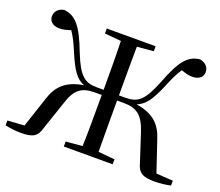

<svg xmlns="http://www.w3.org/2000/svg" viewBox="-124 -928 1282 1119"><g transform="rotate(20 516.5 -369.0)"><path d="M219 -64 276 -232C305 -328 345 -358 426 -358H470C470 -241 470 -138 467 -40L365 -31V0H668V-31L566 -40C565 -139 565 -241 565 -358H606C687 -358 728 -328 759 -232L814 -64C829 -5 857 11 931 11C969 11 1001 6 1030 0V-30L926 -37L863 -224C838 -305 791 -359 680 -376C729 -396 758 -435 800 -534C821 -587 837 -619 859 -653C888 -643 910 -637 932 -638C973 -639 994 -662 994 -690C994 -718 975 -742 939 -749C867 -742 825 -696 768 -546C716 -415 680 -390 603 -390H565C565 -499 565 -597 566 -692L668 -701V-732H365V-701L467 -692C470 -596 470 -498 470 -390H430C354 -390 317 -415 265 -546C208 -696 166 -742 95 -749C58 -742 40 -718 40 -690C40 -662 61 -639 102 -638C123 -637 147 -643 174 -652C196 -619 212 -587 234 -534C276 -435 305 -395 353 -376C243 -358 195 -305 170 -224L108 -37L4 -30V0C33 6 65 11 102 11C177 11 203 -5 219 -64Z"/></g></svg>

Font: Noto Serif CJK SC Medium
Style: Regular
Weight: 500
Designer: Ryoko NISHIZUKA 西塚涼子 (kana & ideographs); Frank Grießhammer (Latin, Greek & Cyrillic); Wenlong ZHANG 张文龙 (bopomofo); San
Foundry: Adobe
Version: Version 2.001;hotconv 1.1.0;makeotfexe 2.6.0